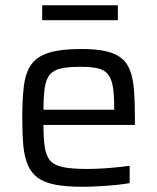

<svg xmlns="http://www.w3.org/2000/svg" viewBox="-20 -705 599 733"><path d="M294 8Q232 8 190.5 0Q149 -8 124 -26.5Q99 -45 86 -75.5Q73 -106 69 -150Q65 -194 65 -254Q65 -325 71 -375.5Q77 -426 98.5 -457.5Q120 -489 166 -503.5Q212 -518 290 -518Q349 -518 386.5 -509Q424 -500 446 -481Q468 -462 478.5 -430.5Q489 -399 492 -355.5Q495 -312 495 -255V-228H146Q146 -176 151 -143Q156 -110 171.5 -92Q187 -74 220.5 -67Q254 -60 312 -60Q336 -60 365 -61.5Q394 -63 423 -66Q452 -69 475 -72V-6Q454 -2 423.5 1Q393 4 359.5 6Q326 8 294 8ZM416 -269V-296Q416 -348 410 -378.5Q404 -409 389.5 -424.5Q375 -440 350 -445Q325 -450 288 -450Q240 -450 212 -443.5Q184 -437 170 -420Q156 -403 151 -371Q146 -339 146 -286H435ZM141 -628V-685H430V-628Z"/></svg>

Font: Saira Thin
Style: Regular
Weight: 400
Version: Version 1.101